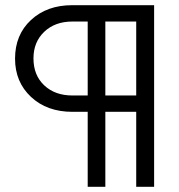

<svg xmlns="http://www.w3.org/2000/svg" viewBox="-20 -720 691 740"><path d="M318 0V-289H259Q161 -289 99.5 -346.5Q38 -404 38 -494Q38 -586 99.5 -643Q161 -700 258 -700H574V0H505V-289H386V0ZM505 -352V-637H386V-352ZM259 -352H318V-637H259Q192 -637 150.5 -597.5Q109 -558 109 -495Q109 -430 150.5 -391Q192 -352 259 -352Z"/></svg>

Font: Red Hat Display
Style: Regular
Weight: 400
Designer: Pentagram / MCKL
Foundry: Pentagram / MCKL
Version: Version 1.003; Red Hat Display